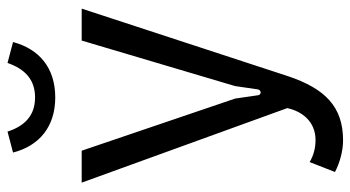

<svg xmlns="http://www.w3.org/2000/svg" viewBox="-236 -706 954 523"><g transform="rotate(-90 241.5 -445.0)"><path d="M120 12C212 12 261 -37 295 -138L479 -700H392L268 -282L259 -220C257 -210 244 -210 243 -220L234 -282L92 -700H5L208 -140C199 -98 170 -63 121 -63C98 -63 78 -69 61 -79L34 -10C59 3 91 12 120 12ZM237 -772C318 -772 369 -816 388 -887L331 -902C315 -856 287 -827 237 -827C187 -827 159 -856 144 -902L87 -887C105 -816 157 -772 237 -772Z"/></g></svg>

Font: Finlandica
Style: Regular
Weight: 400
Designer: Niklas Ekholm, Juho Hiilivirta, Jaakko Suomalainen
Foundry: Helsinki Type Studio
Version: Version 2.000;Glyphs 3.2 (3202)